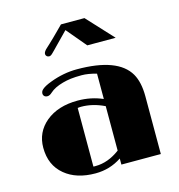

<svg xmlns="http://www.w3.org/2000/svg" viewBox="-114 -873 916 983"><g transform="rotate(-15 344.0 -381.5)"><path d="M411.1 -32.2Q348.6 9.3 272.5 9.3Q171.4 9.3 110.4 -41.5Q46.9 -93.8 46.9 -186.5Q46.9 -268.6 109.9 -321.3Q174.3 -374.5 279.3 -374.5Q349.6 -374.5 411.1 -347.7V-481.9Q366.7 -494.6 332.8 -494.6Q298.8 -494.6 275.4 -491.7Q252 -488.8 231 -482.9Q185.5 -470.2 162.1 -448.7Q148.4 -436 137.2 -436Q126 -436 120.1 -441.7Q114.3 -447.3 114.3 -454.1Q114.3 -460.9 116.7 -466.6Q119.1 -472.2 126 -478Q140.6 -490.7 174.8 -503.4Q245.6 -530.3 316.9 -530.3Q533.7 -530.3 593.8 -426.8Q620.1 -380.9 620.1 -306.2V0H411.1ZM411.1 -309.6Q349.6 -339.4 288.6 -339.4Q278.8 -339.4 270 -337.9V-27.3Q272.5 -26.9 275.4 -26.9Q278.3 -26.9 281.2 -26.9Q348.1 -26.9 411.1 -74.2ZM231.9 -656.7 217.3 -642.1Q206.5 -630.9 198.2 -630.9Q189.9 -630.9 184.8 -636Q179.7 -641.1 179.7 -647.9Q179.7 -660.6 199.7 -677.7Q206.1 -684.1 215.8 -692.6Q225.6 -701.2 244.1 -719.7L297.9 -773.4H422.4L550.8 -634.8H400.4L312.5 -739.3Q251.5 -677.7 243.7 -668.9Q235.8 -660.2 231.9 -656.7Z"/></g></svg>

Font: Limelight
Style: Regular
Weight: 400
Designer: Nicole Fally
Foundry: Nicole Fally
Version: Version 1.002